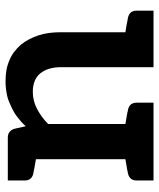

<svg xmlns="http://www.w3.org/2000/svg" viewBox="38 -598 561 676"><g transform="rotate(-90 318.0 -260.5)"><path d="M593 -90C592 -90 590 -91 587 -91C584 -91 579 -93 572 -94C565 -95 554 -97 542 -99V-326C542 -355 539 -381 531 -405C523 -429 512 -450 498 -467C483 -484 466 -498 444 -507C422 -517 397 -521 369 -521C352 -521 336 -519 321 -516C306 -513 293 -507 280 -501C267 -495 254 -488 243 -479C231 -470 221 -461 211 -450L202 -490C197 -505 187 -513 171 -513H95H20V-454C20 -437 28 -427 45 -423C46 -423 48 -423 51 -422C54 -422 59 -420 66 -419C73 -418 83 -416 95 -414V-99C83 -97 73 -95 66 -94C59 -93 54 -92 51 -91C48 -91 46 -90 45 -90C28 -86 20 -76 20 -59V0H95H219H294V-59C294 -76 286 -86 269 -90C268 -90 266 -90 263 -91C260 -92 255 -93 248 -94C241 -95 231 -97 219 -99V-371C236 -388 253 -400 272 -410C291 -420 311 -425 332 -425C361 -425 383 -416 397 -399C411 -382 419 -357 419 -326V0H542H618V-59C618 -76 610 -86 593 -90Z"/></g></svg>

Font: SVN-Aleo
Style: Bold
Weight: 700
Designer: Alessio Laiso
Version: Version 1.2.2